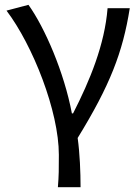

<svg xmlns="http://www.w3.org/2000/svg" viewBox="-20 -577 580 796"><path d="M220 199H314C314 137 311 60 302 -5C436 -223 489 -360 518 -543H426C414 -392 353 -244 283 -107H278C246 -277 166 -462 98 -557L7 -533C116 -389 224 -116 224 65C224 125 224 150 220 199Z"/></svg>

Font: Noto Sans Mono CJK JP Regular
Style: Regular
Weight: 400
Designer: Ryoko NISHIZUKA (kana & ideographs); Paul D. Hunt (Latin, Greek & Cyrillic); Wenlong ZHANG (bopomofo); Sandoll Communica
Foundry: Adobe Systems Incorporated
Version: Version 1.004;PS 1.004;hotconv 1.0.82;makeotf.lib2.5.63406